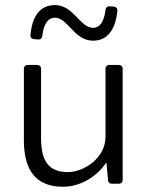

<svg xmlns="http://www.w3.org/2000/svg" viewBox="-20 -710 570 742"><path d="M192.4 -641.6C242.2 -641.6 266.6 -552.7 339.8 -552.7C401.4 -552.7 427.7 -605.5 433.6 -668C434.6 -677.7 428.7 -683.6 418.9 -684.6L404.3 -685.5C394.5 -686.5 388.7 -680.7 387.7 -670.9C382.8 -630.9 368.2 -602.5 339.8 -602.5C289.1 -602.5 264.6 -690.4 192.4 -690.4C129.9 -690.4 103.5 -639.6 97.7 -575.2C96.7 -565.4 102.5 -559.6 112.3 -558.6L127 -557.6C136.7 -556.6 142.6 -562.5 143.6 -572.3C148.4 -613.3 163.1 -641.6 192.4 -641.6ZM387.7 -443.4V-181.6C387.7 -97.7 302.7 -44.9 242.2 -44.9C169.9 -44.9 138.7 -85.9 138.7 -175.8V-443.4C138.7 -453.1 132.8 -459 123 -459H87.9C78.1 -459 72.3 -453.1 72.3 -443.4V-168C72.3 -49.8 120.1 11.7 223.6 11.7C286.1 11.7 349.6 -22.5 389.6 -80.1H391.6L397.5 -14.6C398.4 -4.9 403.3 0 413.1 0H438.5C448.2 0 454.1 -5.9 454.1 -15.6V-443.4C454.1 -453.1 448.2 -459 438.5 -459H403.3C393.6 -459 387.7 -453.1 387.7 -443.4Z"/></svg>

Font: Ed Sans Neue Light
Style: Regular
Weight: 300
Designer: Stephen Hutchings
Version: Version 1.004;PS 001.004;hotconv 1.0.88;makeotf.lib2.5.64775